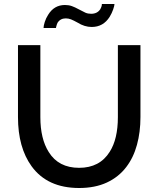

<svg xmlns="http://www.w3.org/2000/svg" viewBox="-20 -936 792 961"><path d="M529 -852Q540 -870 546.5 -889Q553 -908 553 -916H490L489 -907Q488 -902 482 -890Q467 -867 436 -867Q420 -867 407.5 -872.5Q395 -878 375 -889Q355 -900 339.5 -905.5Q324 -911 305 -911Q251 -911 221 -862Q210 -845 204 -826Q198 -807 198 -796H260L262 -805Q264 -813 268 -822Q282 -844 309 -844Q323 -844 335.5 -839Q348 -834 368 -823Q403 -801 439 -801Q497 -801 529 -852ZM224 -175Q182 -241 182 -350V-710H70V-350Q70 -198 138 -104Q217 5 376 5Q456 5 515 -22.5Q574 -50 612 -100Q648 -147 665.5 -211Q683 -275 683 -350V-710H570V-350Q570 -240 529 -176Q479 -96 376 -96Q273 -96 224 -175Z"/></svg>

Font: RT Raleway SemiBold
Style: Regular
Weight: 400
Designer: Matt McInerney, Pablo Impallari, Rodrigo Fuenzalida — Edited by Milan Moffatt in April 2016
Foundry: Matt McInerney, Pablo Impallari, Rodrigo Fuenzalida — Edited by Milan Moffatt in April 2016
Version: Version 3.001